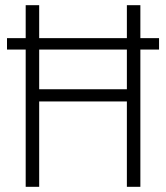

<svg xmlns="http://www.w3.org/2000/svg" viewBox="-20 -720 640 740"><path d="M79 0V-529H7V-573H79V-700H131V-573H469V-700H521V-573H593V-529H521V0H469V-329H131V0ZM131 -376H469V-529H131Z"/></svg>

Font: Red Hat Mono VF Light
Style: Regular
Weight: 300
Monospace: yes
Designer: Pentagram, MCKL
Foundry: Pentagram, MCKL
Version: Version 1.023